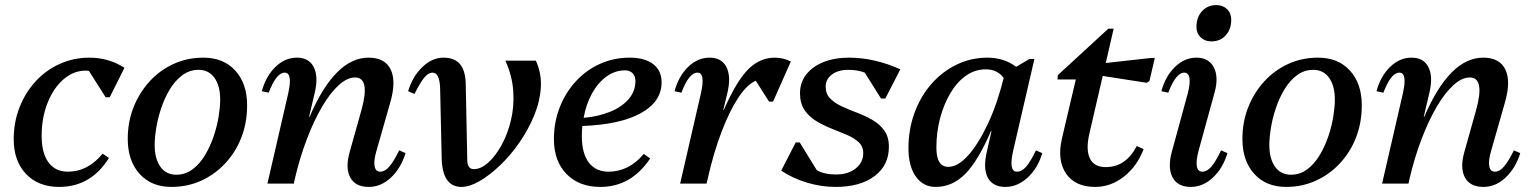

<svg xmlns="http://www.w3.org/2000/svg" viewBox="-20 -723 6029 756"><path d="M213 13Q131 13 82.5 -38Q34 -89 34 -175Q34 -242 57 -300.5Q80 -359 120.5 -403Q161 -447 215.5 -471.5Q270 -496 332 -496Q408 -496 470 -456L412 -340H396L330 -444Q324 -445 318 -445Q270 -445 230.5 -411Q191 -377 167.5 -318.5Q144 -260 144 -188Q144 -120 171 -83.5Q198 -47 247 -47Q326 -47 384 -118L409 -101Q338 13 213 13Z M655 13Q576 13 529.5 -38.5Q483 -90 483 -176Q483 -243 506 -301Q529 -359 569.5 -403Q610 -447 664 -471.5Q718 -496 781 -496Q860 -496 906.5 -445Q953 -394 953 -308Q953 -240 930.5 -182Q908 -124 867 -80Q826 -36 772 -11.5Q718 13 655 13ZM674 -35Q710 -35 738.5 -56.5Q767 -78 787.5 -112.5Q808 -147 821.5 -187Q835 -227 841 -265Q847 -303 847 -331Q847 -385 824.5 -416.5Q802 -448 762 -448Q726 -448 697.5 -426.5Q669 -405 648.5 -371Q628 -337 614.5 -296.5Q601 -256 595 -218Q589 -180 589 -152Q589 -98 611.5 -66.5Q634 -35 674 -35Z M1033 0 1115 -356Q1133 -437 1101 -437Q1068 -437 1038 -358L1011 -364Q1027 -423 1064.5 -459.5Q1102 -496 1149 -496Q1196 -496 1215 -459.5Q1234 -423 1220 -361L1197 -263H1199Q1299 -496 1431 -496Q1496 -496 1518.5 -449Q1541 -402 1516 -317L1462 -128Q1451 -90 1455 -68.5Q1459 -47 1477 -47Q1495 -47 1512 -66Q1529 -85 1552 -131L1577 -120Q1558 -60 1519 -23.5Q1480 13 1432 13Q1379 13 1359 -24.5Q1339 -62 1357 -125L1403 -289Q1439 -418 1378 -418Q1347 -418 1313.5 -387.5Q1280 -357 1248 -302.5Q1216 -248 1188 -174.5Q1160 -101 1140 -15L1137 0Z M1797 13Q1720 13 1719 -106L1713 -375Q1711 -437 1683 -437Q1667 -437 1651 -418Q1635 -399 1612 -353L1587 -364Q1605 -423 1643.5 -459.5Q1682 -496 1726 -496Q1771 -496 1792.5 -469Q1814 -442 1814 -385L1820 -88Q1822 -57 1846 -57Q1873 -57 1901.5 -82Q1930 -107 1954 -150Q1978 -193 1991.5 -248Q2005 -303 2001 -363.5Q1997 -424 1970 -484H2090Q2113 -434 2109.5 -378.5Q2106 -323 2083 -267.5Q2060 -212 2025 -161.5Q1990 -111 1949 -72Q1908 -33 1868.5 -10Q1829 13 1797 13Z M2344 13Q2260 13 2210.5 -38Q2161 -89 2161 -175Q2161 -242 2184 -300.5Q2207 -359 2247.5 -403Q2288 -447 2342.5 -471.5Q2397 -496 2459 -496Q2519 -496 2552 -470.5Q2585 -445 2585 -399Q2585 -322 2502.5 -277Q2420 -232 2273 -227Q2271 -207 2271 -187Q2271 -119 2298.5 -83Q2326 -47 2376 -47Q2456 -47 2515 -117L2540 -99Q2465 13 2344 13ZM2441 -446Q2402 -446 2368.5 -422Q2335 -398 2311.5 -356Q2288 -314 2278 -259Q2336 -264 2382.5 -283Q2429 -302 2455.5 -333Q2482 -364 2482 -404Q2482 -423 2471 -434.5Q2460 -446 2441 -446Z M2658 0 2740 -356Q2758 -437 2726 -437Q2693 -437 2663 -358L2636 -364Q2652 -423 2689.5 -459.5Q2727 -496 2774 -496Q2821 -496 2840 -459.5Q2859 -423 2845 -361L2828 -290H2830Q2879 -402 2925 -449Q2971 -496 3031 -496Q3063 -496 3094 -481L3024 -323H3008L2956 -405Q2922 -391 2887.5 -339Q2853 -287 2821.5 -205Q2790 -123 2766 -17L2762 0Z M3270 13Q3213 13 3157 -4Q3101 -21 3056 -51L3113 -162H3129L3196 -53Q3225 -36 3272 -36Q3319 -36 3349 -59.5Q3379 -83 3379 -120Q3379 -146 3361 -163Q3343 -180 3314.5 -192Q3286 -204 3254.5 -216.5Q3223 -229 3194.5 -246Q3166 -263 3148 -289.5Q3130 -316 3130 -356Q3130 -398 3154.5 -429.5Q3179 -461 3222.5 -478.5Q3266 -496 3323 -496Q3374 -496 3425.5 -484Q3477 -472 3525 -450L3466 -335H3449L3385 -437Q3357 -448 3320 -448Q3280 -448 3255.5 -429.5Q3231 -411 3231 -382Q3231 -353 3249 -335Q3267 -317 3295 -304Q3323 -291 3355 -279Q3387 -267 3415.5 -250.5Q3444 -234 3462 -209Q3480 -184 3480 -145Q3480 -72 3423.5 -29.5Q3367 13 3270 13Z M3664 13Q3615 13 3586 -28Q3557 -69 3557 -139Q3557 -214 3581 -279Q3605 -344 3647.5 -392.5Q3690 -441 3746.5 -468.5Q3803 -496 3868 -496Q3933 -496 3981 -460L4034 -491H4053L3969 -128Q3951 -47 3984 -47Q4003 -47 4020 -66Q4037 -85 4059 -131L4084 -120Q4066 -60 4026 -23.5Q3986 13 3939 13Q3889 13 3869.5 -23.5Q3850 -60 3866 -127L3884 -207H3882Q3831 -89 3780.5 -38Q3730 13 3664 13ZM3667 -142Q3667 -66 3714 -66Q3752 -66 3792.5 -111.5Q3833 -157 3870 -236Q3907 -315 3932 -416Q3907 -450 3862 -450Q3819 -450 3783.5 -425Q3748 -400 3722 -356Q3696 -312 3681.5 -257Q3667 -202 3667 -142Z M4292 13Q4214 13 4178 -39Q4142 -91 4161 -176L4216 -410H4144L4145 -427L4344 -610H4365L4334 -475L4514 -495H4527L4506 -404L4495 -397L4322 -424L4269 -195Q4255 -133 4271.5 -99Q4288 -65 4334 -65Q4413 -65 4456 -148L4483 -136Q4458 -69 4406 -28Q4354 13 4292 13Z M4669 13Q4617 13 4597 -24.5Q4577 -62 4594 -125L4657 -356Q4667 -394 4663.5 -415.5Q4660 -437 4643 -437Q4610 -437 4580 -358L4553 -364Q4569 -423 4606.5 -459.5Q4644 -496 4691 -496Q4739 -496 4759 -458.5Q4779 -421 4763 -361L4699 -128Q4689 -90 4692.5 -68.5Q4696 -47 4714 -47Q4732 -47 4749 -66Q4766 -85 4788 -131L4813 -120Q4795 -60 4755.5 -23.5Q4716 13 4669 13ZM4750 -560Q4724 -560 4707.5 -576Q4691 -592 4691 -617Q4691 -655 4713 -679Q4735 -703 4769 -703Q4795 -703 4811.5 -687Q4828 -671 4828 -645Q4828 -608 4806.5 -584Q4785 -560 4750 -560Z M5044 13Q4965 13 4918.5 -38.5Q4872 -90 4872 -176Q4872 -243 4895 -301Q4918 -359 4958.5 -403Q4999 -447 5053 -471.5Q5107 -496 5170 -496Q5249 -496 5295.5 -445Q5342 -394 5342 -308Q5342 -240 5319.5 -182Q5297 -124 5256 -80Q5215 -36 5161 -11.5Q5107 13 5044 13ZM5063 -35Q5099 -35 5127.5 -56.5Q5156 -78 5176.5 -112.5Q5197 -147 5210.5 -187Q5224 -227 5230 -265Q5236 -303 5236 -331Q5236 -385 5213.5 -416.5Q5191 -448 5151 -448Q5115 -448 5086.5 -426.5Q5058 -405 5037.5 -371Q5017 -337 5003.5 -296.5Q4990 -256 4984 -218Q4978 -180 4978 -152Q4978 -98 5000.5 -66.5Q5023 -35 5063 -35Z M5422 0 5504 -356Q5522 -437 5490 -437Q5457 -437 5427 -358L5400 -364Q5416 -423 5453.5 -459.5Q5491 -496 5538 -496Q5585 -496 5604 -459.5Q5623 -423 5609 -361L5586 -263H5588Q5688 -496 5820 -496Q5885 -496 5907.5 -449Q5930 -402 5905 -317L5851 -128Q5840 -90 5844 -68.5Q5848 -47 5866 -47Q5884 -47 5901 -66Q5918 -85 5941 -131L5966 -120Q5947 -60 5908 -23.5Q5869 13 5821 13Q5768 13 5748 -24.5Q5728 -62 5746 -125L5792 -289Q5828 -418 5767 -418Q5736 -418 5702.5 -387.5Q5669 -357 5637 -302.5Q5605 -248 5577 -174.5Q5549 -101 5529 -15L5526 0Z"/></svg>

Font: Platypi
Style: Italic
Weight: 400
Italic angle: -13°
Designer: David Sargent
Foundry: Bolt Cutter Type
Version: Version 1.200; ttfautohint (v1.8.4.7-5d5b)